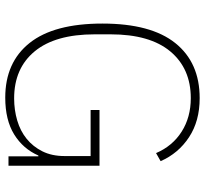

<svg xmlns="http://www.w3.org/2000/svg" viewBox="-44 -706 762 713"><g transform="rotate(90 336.5 -349.0)"><path d="M560 -111H557Q532 -54 478.5 -21Q425 12 342 12Q211 12 139 -78.5Q67 -169 67 -349Q67 -529 139.5 -619.5Q212 -710 344 -710Q429 -710 489 -670.5Q549 -631 578 -565L548 -548Q522 -609 468.5 -643Q415 -677 344 -677Q234 -677 170.5 -601Q107 -525 107 -379V-320Q107 -174 170 -97.5Q233 -21 345 -21Q388 -21 427 -32.5Q466 -44 495 -67.5Q524 -91 541.5 -126Q559 -161 559 -208V-305H388V-338H595V0H560Z"/></g></svg>

Font: IBM Plex Sans ExtLt
Style: Regular
Weight: 200
Designer: Mike Abbink, Paul van der Laan, Pieter van Rosmalen
Foundry: Bold Monday
Version: Version 3.005